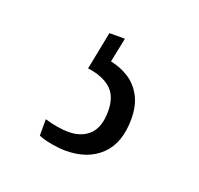

<svg xmlns="http://www.w3.org/2000/svg" viewBox="-58 -72 374 361"><g transform="rotate(20 129.0 109.0)"><path d="M104 227Q92 227 77 224.5Q62 222 49 217V184Q62 188 74.5 190Q87 192 97 192Q123 192 138.5 177Q154 162 154 130Q154 100 137.5 85.5Q121 71 91 67L106 -9H137L127 40Q147 44 163.5 54.5Q180 65 190 83.5Q200 102 200 129Q200 177 174 202Q148 227 104 227Z"/></g></svg>

Font: Noto Serif Khmer ExtraCondensed Light
Style: Regular
Weight: 300
Width: 2
Designer: Danh Hong and the Monotype Design Team
Foundry: Monotype Imaging Inc.
Version: Version 2.004